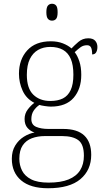

<svg xmlns="http://www.w3.org/2000/svg" viewBox="-20 -763 556 1023"><path d="M236 240Q142 240 92.5 198Q43 156 43 83Q43 42 61 12.5Q79 -17 107 -34.5Q135 -52 164 -57Q142 -64 126.5 -81.5Q111 -99 111 -129Q111 -158 128.5 -180.5Q146 -203 163 -215Q120 -237 100.5 -280Q81 -323 81 -370Q81 -446 125 -494.5Q169 -543 251 -543Q287 -543 315 -532Q343 -521 361 -505Q375 -520 397.5 -539.5Q420 -559 450 -559Q476 -559 487.5 -545.5Q499 -532 499 -513Q499 -496 492.5 -484.5Q486 -473 471 -473Q471 -498 465 -510Q459 -522 444 -522Q424 -522 409.5 -511.5Q395 -501 378 -485Q393 -466 403 -435.5Q413 -405 413 -364Q413 -289 372.5 -242Q332 -195 251 -195Q239 -195 218.5 -198Q198 -201 190 -204Q172 -192 159.5 -173.5Q147 -155 147 -128Q147 -98 173 -87Q199 -76 238 -76H317Q392 -76 429 -41Q466 -6 466 62Q466 143 408.5 191.5Q351 240 236 240ZM239 210Q304 210 345.5 193Q387 176 407 144Q427 112 427 67Q427 6 397.5 -16Q368 -38 311 -38H219Q181 -38 150 -26.5Q119 -15 101 11.5Q83 38 83 83Q83 117 97.5 146Q112 175 146 192.5Q180 210 239 210ZM248 -225Q288 -225 315 -238.5Q342 -252 356.5 -283Q371 -314 371 -365Q371 -417 357 -449.5Q343 -482 315.5 -497.5Q288 -513 248 -513Q211 -513 183 -497Q155 -481 139 -448.5Q123 -416 123 -364Q123 -292 157.5 -258.5Q192 -225 248 -225ZM257 -653Q244 -653 235.5 -662.5Q227 -672 227 -698Q227 -724 235.5 -733.5Q244 -743 257 -743Q271 -743 279 -733.5Q287 -724 287 -698Q287 -672 279 -662.5Q271 -653 257 -653Z"/></svg>

Font: Noto Serif Kannada ExtraLight
Style: Regular
Weight: 250
Version: Version 2.003